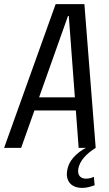

<svg xmlns="http://www.w3.org/2000/svg" viewBox="-50 -720 532 935"><path d="M221 -700H361L416 0H333L285 -642H281L53 0H-30ZM110 -246H345L336 -182H101ZM351 195Q311 195 291 172.5Q271 150 277 111Q282 76 308 46.5Q334 17 376 -4L416 0Q378 24 357 49.5Q336 75 331 103Q328 125 338 137.5Q348 150 369 150Q389 150 407 141L411 182Q398 187 382.5 191Q367 195 351 195Z"/></svg>

Font: Pathway Extreme Condensed
Style: Italic
Weight: 400
Width: 3
Italic angle: -8°
Version: Version 1.001;gftools[0.9.26]